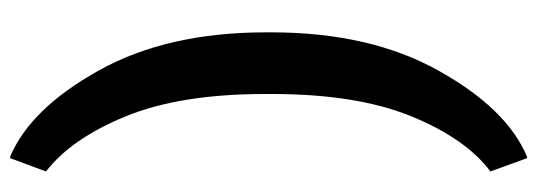

<svg xmlns="http://www.w3.org/2000/svg" viewBox="-356 -470 1047 374"><g transform="rotate(90 167.0 -283.5)"><path d="M43.5 -289.1Q43.5 -480.5 117.7 -614Q191.9 -747.6 285.6 -787.1H288.6L314.5 -715.8Q250.5 -668 207 -561.5Q163.6 -455.1 163.6 -290V-277.3Q163.6 -111.8 207 -5.6Q250.5 100.6 314.5 149.9L288.6 219.7H285.6Q191.9 180.2 117.7 46.9Q43.5 -86.4 43.5 -278.3Z"/></g></svg>

Font: Roboto Avanza Slab
Style: Bold
Weight: 700
Designer: Google
Version: Version 1.100263; 2013; ttfautohint (v0.94.20-1c74) -l 8 -r 